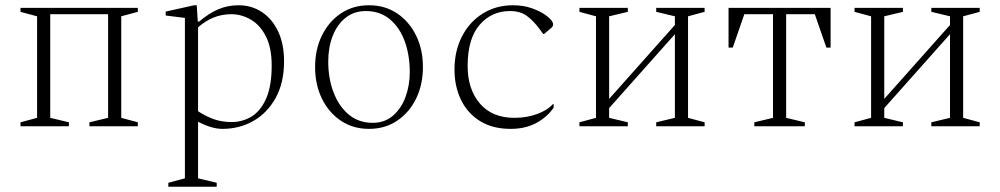

<svg xmlns="http://www.w3.org/2000/svg" viewBox="-20 -480 3803 730"><path d="M121 -418 58 -435V-450H504V-435L441 -418V-32L504 -15V0H320V-15L391 -32V-426H171V-32L242 -15V0H58V-15L121 -32Z M620 230V215L683 198V-412L610 -421V-436L718 -460H728L732 -398H737Q775 -430 810.5 -445Q846 -460 887 -460Q937 -460 976 -434Q1015 -408 1037.5 -360.5Q1060 -313 1060 -247Q1060 -165 1028 -107.5Q996 -50 943 -20Q890 10 826 10Q804 10 780 2.5Q756 -5 733 -17V198L804 215V230ZM860 -426Q823 -426 791.5 -413Q760 -400 733 -376V-57Q764 -37 794 -26.5Q824 -16 861 -16Q902 -16 936.5 -37Q971 -58 992 -105.5Q1013 -153 1013 -231Q1013 -298 991 -341.5Q969 -385 933.5 -405.5Q898 -426 860 -426Z M1383 10Q1322 10 1276 -21Q1230 -52 1204 -105Q1178 -158 1178 -225Q1178 -292 1204 -345Q1230 -398 1276 -429Q1322 -460 1383 -460Q1444 -460 1490 -429Q1536 -398 1562 -345Q1588 -292 1588 -225Q1588 -158 1562 -105Q1536 -52 1490 -21Q1444 10 1383 10ZM1397 -13Q1443 -13 1474.5 -40.5Q1506 -68 1522 -112Q1538 -156 1538 -205Q1538 -270 1519 -322.5Q1500 -375 1462.5 -406.5Q1425 -438 1371 -438Q1326 -438 1294 -412.5Q1262 -387 1245 -343.5Q1228 -300 1228 -246Q1228 -181 1248.5 -128Q1269 -75 1306.5 -44Q1344 -13 1397 -13Z M1922 10Q1852 10 1804.5 -20Q1757 -50 1732.5 -101Q1708 -152 1708 -216Q1708 -286 1736.5 -341.5Q1765 -397 1815.5 -428.5Q1866 -460 1930 -460Q1970 -460 2001 -449Q2032 -438 2051 -425Q2083 -403 2083 -387Q2083 -380 2076 -374L2049 -351H2045L2032 -369Q2010 -399 1984.5 -418.5Q1959 -438 1919 -438Q1849 -438 1803.5 -385.5Q1758 -333 1758 -229Q1758 -141 1804.5 -86.5Q1851 -32 1936 -32Q1982 -32 2021 -46Q2060 -60 2082 -84H2085V-71Q2062 -36 2020 -13Q1978 10 1922 10Z M2246 -418 2183 -435V-450H2367V-435L2296 -418V-104L2546 -385V-418L2475 -435V-450H2659V-435L2596 -418V-32L2659 -15V0H2475V-15L2546 -32V-350L2296 -69V-32L2367 -15V0H2183V-15L2246 -32Z M2750 -299V-450H3138V-299H3122L3078 -426H2969V-32L3040 -15V0H2848V-15L2919 -32V-426H2810L2766 -299Z M3292 -418 3229 -435V-450H3413V-435L3342 -418V-104L3592 -385V-418L3521 -435V-450H3705V-435L3642 -418V-32L3705 -15V0H3521V-15L3592 -32V-350L3342 -69V-32L3413 -15V0H3229V-15L3292 -32Z"/></svg>

Font: Spectral ExtraLight
Style: Regular
Weight: 275
Designer: Jean-Baptiste Levee
Foundry: Production Type
Version: Version 2.001